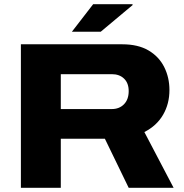

<svg xmlns="http://www.w3.org/2000/svg" viewBox="-20 -899 881 919"><path d="M324 -747 426 -879H614L615 -875L462 -747ZM80 0V-687H565Q641 -687 691 -657.5Q741 -628 766 -578Q791 -528 791 -468Q791 -402 760.5 -349.5Q730 -297 671 -267L811 0H596L482 -235H271V0ZM271 -377H515Q551 -377 573.5 -400Q596 -423 596 -463Q596 -501 574 -522.5Q552 -544 515 -544H271Z"/></svg>

Font: Archivo SemiExpanded ExtraBold
Style: Regular
Weight: 800
Width: 6
Designer: Hector Gatti
Foundry: Omnibus-Type
Version: Version 2.001; ttfautohint (v1.8.3)